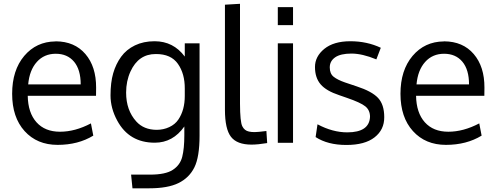

<svg xmlns="http://www.w3.org/2000/svg" viewBox="-20 -769 2672 1034"><path d="M131.8 -314.5H414.6Q414.6 -394 378.7 -436.8Q342.8 -479.5 280.3 -479.5Q217.8 -479.5 178.2 -435.3Q138.7 -391.1 131.8 -314.5ZM497.6 -296.9 497.1 -252.9H129.4Q130.9 -161.6 176.5 -110.6Q222.2 -59.6 303.2 -59.6Q384.3 -59.6 469.7 -104.5L482.4 -38.6Q400.9 11.2 290.3 11.2Q179.7 11.2 112.5 -63Q45.4 -137.2 45.4 -263.9Q45.4 -390.6 110.4 -467.8Q175.8 -544.9 278.3 -545.9Q279.3 -545.9 280.3 -546.4Q381.8 -545.9 439.9 -478Q498 -410.2 497.6 -296.9Z M823.2 -69.8Q860.4 -69.8 891.6 -84.5Q922.9 -99.1 940.4 -125Q975.1 -176.3 975.1 -252V-291.5Q975.6 -372.1 938 -425.3Q900.9 -478 820.8 -478H819.3H818.4Q725.6 -478 682.6 -383.8Q659.2 -332.5 659.2 -270.5Q659.2 -174.8 714.4 -114.3Q754.4 -70.3 823.2 -69.8ZM972.7 -87.9Q911.6 -0.5 813.5 -0.5Q675.3 -0.5 611.3 -119.6Q575.2 -186 575.2 -255.4Q575.2 -324.7 589.6 -374.5Q604 -424.3 632.3 -463.4Q660.6 -502.4 706.8 -524.7Q752.9 -546.9 812.5 -546.9Q913.6 -546.9 975.1 -464.4V-535.6H1054.7V-38.6Q1054.7 76.2 1026.9 132.3Q999 188.5 941.4 216.8Q883.8 245.1 783.7 245.1H693.4L686 171.4H785.6Q787.1 171.4 788.6 171.4Q871.1 171.4 910.2 146Q950.2 120.1 961.4 75.4Q972.7 30.8 972.7 -40.5Z M1334.5 9.8Q1256.3 9.8 1223.9 -32.2Q1191.4 -74.2 1191.4 -178.2V-743.7L1272.5 -748.5V-210.4Q1272.9 -113.3 1284.7 -89.4Q1296.4 -65.4 1320.8 -60.5Q1333.5 -57.6 1351.1 -57.6Q1368.7 -57.6 1414.6 -63.5L1418.9 1.5Q1368.7 9.8 1334.5 9.8Z M1476.1 -633.8V-730.5H1558.1V-633.8ZM1476.1 0V-535.6H1558.1V0Z M1679.7 -30.8 1689.9 -99.6Q1771.5 -56.2 1850.1 -56.2Q1969.2 -56.2 1972.7 -140.1Q1972.7 -175.8 1947.3 -196.3Q1921.9 -216.8 1847.7 -242.2L1807.1 -256.3Q1737.3 -279.3 1707 -314.5Q1676.3 -350.1 1676.3 -408.2Q1676.3 -464.8 1726.6 -505.9Q1777.3 -546.9 1866.7 -546.9Q1956.1 -546.9 2030.8 -511.7L2006.8 -449.2Q1931.2 -480.5 1872.6 -480.5Q1814 -480.5 1784.9 -460.2Q1755.9 -439.9 1755.9 -406Q1755.9 -372.1 1776.9 -355.5Q1797.9 -338.9 1837.4 -325.2Q1877 -311.5 1901.4 -303.7Q1982.4 -277.3 2015.9 -241.7Q2049.3 -206.1 2049.3 -138.2Q2049.8 -70.3 1997.1 -29.3Q1944.8 11.7 1845.7 11.7Q1845.2 11.7 1844.7 11.7Q1745.1 11.7 1679.7 -30.8Z M2223.1 -314.5H2505.9Q2505.9 -394 2470 -436.8Q2434.1 -479.5 2371.6 -479.5Q2309.1 -479.5 2269.5 -435.3Q2230 -391.1 2223.1 -314.5ZM2588.9 -296.9 2588.4 -252.9H2220.7Q2222.2 -161.6 2267.8 -110.6Q2313.5 -59.6 2394.5 -59.6Q2475.6 -59.6 2561 -104.5L2573.7 -38.6Q2492.2 11.2 2381.6 11.2Q2271 11.2 2203.9 -63Q2136.7 -137.2 2136.7 -263.9Q2136.7 -390.6 2201.7 -467.8Q2267.1 -544.9 2369.6 -545.9Q2370.6 -545.9 2371.6 -546.4Q2473.1 -545.9 2531.2 -478Q2589.4 -410.2 2588.9 -296.9Z"/></svg>

Font: Oxygen
Style: Normal
Weight: 400
Designer: Vernon Adams
Foundry: Vernon Adams
Version: Version Release 0.2.2 webfont; ttfautohint (v0.8.52-bc40) -l